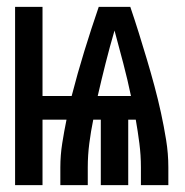

<svg xmlns="http://www.w3.org/2000/svg" viewBox="-20 -540 540 560"><path d="M24 0V-520H104V-260H189Q206 -326 226 -391Q246 -456 268 -520H360Q373 -482 385 -443.5Q397 -405 408.5 -366.5Q420 -328 430.5 -289Q441 -250 449.5 -211Q458 -172 464.5 -132Q471 -92 471 -52V0H391V-52Q391 -87 386.5 -122Q382 -157 376 -191H354V0H274V-191H252Q245 -157 240.5 -122Q236 -87 236 -52V0H156V-52Q156 -87 161.5 -122Q167 -157 174 -191H104V0ZM265 -260H362Q352 -308 339.5 -355.5Q327 -403 314 -451Q300 -403 288 -355.5Q276 -308 265 -260Z"/></svg>

Font: Iosevka Term Curly
Style: Bold
Weight: 700
Designer: Belleve Invis
Foundry: Belleve Invis
Version: Version 32.3.0